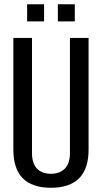

<svg xmlns="http://www.w3.org/2000/svg" viewBox="-20 -879 481 906"><path d="M131 -700V-156Q131 -108 154.5 -83.5Q178 -59 220 -59Q262 -59 286 -83.5Q310 -108 310 -156V-700H398V-173Q398 7 220.5 7Q43 7 43 -173V-700ZM108 -778V-859H188V-778ZM253 -778V-859H333V-778Z"/></svg>

Font: Homenaje
Style: Regular
Weight: 400
Version: Version 1.002